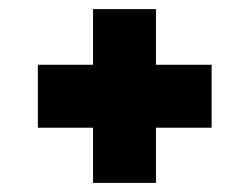

<svg xmlns="http://www.w3.org/2000/svg" viewBox="-20 -464 547 421"><path d="M184 -63V-184H63V-322H184V-444H322V-322H444V-184H322V-63Z"/></svg>

Font: Saira Semi Condensed Black
Style: Regular
Weight: 900
Width: 4
Designer: Hector Gatti with collaboration of the Omnibus-Type team
Foundry: Omnibus-Type
Version: Version 1.001; ttfautohint (v1.8)